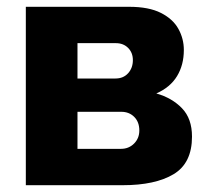

<svg xmlns="http://www.w3.org/2000/svg" viewBox="-20 -545 619 565"><path d="M56 0V-525H360Q418 -525 453.5 -507Q489 -489 505 -460Q521 -431 521 -398Q521 -354 501 -321Q481 -288 440 -270Q486 -257 515.5 -226.5Q545 -196 545 -143Q545 -65 491 -32.5Q437 0 341 0ZM208 -314H320Q343 -314 357 -329.5Q371 -345 371 -368Q371 -390 357 -404Q343 -418 321 -418H208ZM208 -107H336Q359 -107 374.5 -122.5Q390 -138 390 -161Q390 -186 375 -201Q360 -216 337 -216H208Z"/></svg>

Font: Raleway ExtraBold
Style: Regular
Weight: 800
Designer: Matt McInerney, Pablo Impallari, Rodrigo Fuenzalida
Foundry: Matt McInerney, Pablo Impallari, Rodrigo Fuenzalida
Version: Version 4.026